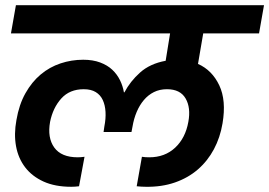

<svg xmlns="http://www.w3.org/2000/svg" viewBox="-20 -760 1032 736"><path d="M833 -287Q824 -233 800 -188Q776 -143 738.5 -110.5Q701 -78 650.5 -60.5Q600 -43 539 -44Q533 -44 522.5 -44.5Q512 -45 504 -46L524 -159Q530 -158 537.5 -157.5Q545 -157 552 -157Q612 -157 651.5 -194Q691 -231 702 -293Q712 -347 691.5 -382.5Q671 -418 620 -418Q592 -418 570 -407Q548 -396 531.5 -376.5Q515 -357 504 -331Q493 -305 488 -275L484 -254H377L380 -275Q386 -305 384.5 -331Q383 -357 374 -376.5Q365 -396 347 -407Q329 -418 301 -418Q247 -418 215 -382.5Q183 -347 172 -293Q161 -232 188 -194.5Q215 -157 278 -157Q284 -157 290 -157.5Q296 -158 304 -159L283 -46Q274 -45 267.5 -44.5Q261 -44 253 -44Q191 -44 147 -64Q103 -84 76.5 -118.5Q50 -153 41.5 -199.5Q33 -246 43 -300Q53 -359 77.5 -402.5Q102 -446 136 -474.5Q170 -503 212 -517Q254 -531 299 -531Q336 -531 364 -520.5Q392 -510 410.5 -492.5Q429 -475 440 -452.5Q451 -430 455 -406H457Q479 -448 517 -482Q555 -516 615 -527L632 -632H22L41 -740H992L973 -632H759L739 -515Q793 -491 820.5 -433Q848 -375 833 -287Z"/></svg>

Font: SVN-Poppins SemiBold
Style: Italic
Weight: 600
Italic angle: -10°
Designer: Ninad Kale (Devanagari), Jonny Pinhorn (Latin)
Foundry: Indian Type Foundry
Version: Version 3.002 2017; ttfautohint (v1.8.3)